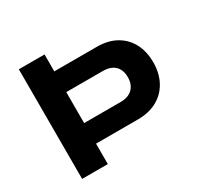

<svg xmlns="http://www.w3.org/2000/svg" viewBox="-147 -864 1077 1042"><g transform="rotate(-30 392.0 -343.5)"><path d="M86 0V-687H247V-581H514Q584 -581 634 -552.5Q684 -524 710.5 -473.5Q737 -423 737 -355Q737 -288 709.5 -236.5Q682 -185 631 -156.5Q580 -128 509 -128H247V0ZM247 -257H476Q524 -257 550.5 -283Q577 -309 577 -355Q577 -385 565.5 -406.5Q554 -428 531.5 -439.5Q509 -451 476 -451H247Z"/></g></svg>

Font: Archivo SemiExpanded
Style: Bold
Weight: 700
Width: 6
Designer: Hector Gatti
Foundry: Omnibus-Type
Version: Version 2.001